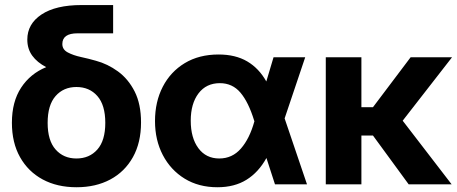

<svg xmlns="http://www.w3.org/2000/svg" viewBox="-20 -748 1854 779"><path d="M290.5 11.7Q211.9 11.7 153.1 -20Q94.2 -51.8 61.3 -110.4Q28.3 -168.9 28.3 -250Q28.3 -335.4 65.7 -392.3Q103 -449.2 167.5 -475.6Q130.9 -494.6 110.8 -522.2Q90.8 -549.8 90.8 -587.4Q90.8 -650.9 148.4 -689.2Q206.1 -727.5 311 -727.5H439V-612.8H294.4Q232.9 -612.8 232.9 -569.3Q232.9 -546.9 255.1 -535.2Q277.3 -523.4 308.8 -516.6Q340.3 -509.8 369.1 -501.5Q416.5 -488.8 458.5 -458.3Q500.5 -427.7 526.4 -376.7Q552.2 -325.7 552.2 -251Q552.2 -169.4 519.3 -110.4Q486.3 -51.3 427.5 -19.8Q368.7 11.7 290.5 11.7ZM290 -105Q342.8 -105 375 -141.4Q407.2 -177.7 407.2 -249.5Q407.2 -321.8 375 -358.4Q342.8 -395 290 -395Q237.8 -395 205.6 -358.4Q173.3 -321.8 173.3 -249.5Q173.3 -177.7 205.6 -141.4Q237.8 -105 290 -105Z M862.3 11.7Q786.1 11.7 729.2 -23.2Q672.4 -58.1 640.6 -118.9Q608.9 -179.7 608.9 -256.8Q608.9 -335 640.4 -396Q671.9 -457 729.7 -491.9Q787.6 -526.9 866.7 -526.9Q935.5 -526.9 983.2 -498.8Q1030.8 -470.7 1060.5 -417.5L1089.8 -515.6H1218.3L1134.8 -267.6L1225.6 0H1095.7L1061 -106.9Q1028.8 -48.8 980 -18.6Q931.2 11.7 862.3 11.7ZM1012.2 -256.3 1011.2 -258.8Q988.3 -333.5 955.6 -372.1Q922.9 -410.6 872.1 -410.6Q816.9 -410.6 785.4 -369.1Q753.9 -327.6 753.9 -258.3Q753.9 -188.5 784.9 -146.7Q815.9 -105 869.6 -105Q922.4 -105 957.5 -145.3Q992.7 -185.5 1012.2 -255.9Z M1446.3 -515.6V-313H1493.2L1646 -515.6H1814L1613.8 -258.3L1812.5 0H1638.2L1493.2 -198.2H1446.3V0H1301.8V-515.6Z"/></svg>

Font: Inter Display
Style: Bold
Weight: 700
Designer: Rasmus Andersson
Foundry: rsms
Version: Version 4.001;git-9221beed3